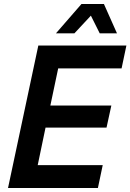

<svg xmlns="http://www.w3.org/2000/svg" viewBox="-20 -937 650 957"><path d="M20 0 171 -710H610L586 -596H270L231 -411H535L511 -301H207L168 -114H492L468 0ZM259 -771 386 -917H498L563 -771H477L433 -859L351 -771Z"/></svg>

Font: Geist Mono SemiBold
Style: Italic
Weight: 600
Italic angle: -12°
Monospace: yes
Designer: Basement.studio, Andrés Briganti, Mateo Zaragoza
Foundry: Basement.studio, Vercel, Andrés Briganti, Guido Ferreyra, Mateo Zaragoza
Version: Version 1.500; ttfautohint (v1.8.4.7-5d5b)